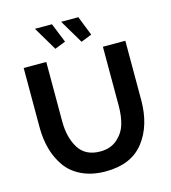

<svg xmlns="http://www.w3.org/2000/svg" viewBox="-131 -1022 1012 1133"><g transform="rotate(-15 375.0 -455.5)"><path d="M188 -916H292L340 -797L274 -771ZM348 -916H453L500 -797L434 -771ZM375 5Q293 5 231 -24Q169 -53 133.5 -103Q98 -153 81 -214.5Q64 -276 64 -348V-710H202V-348Q202 -248 243 -182.5Q284 -117 374 -117Q437 -117 477.5 -152Q518 -187 533 -236Q548 -285 548 -348V-710H685V-348Q685 -192 608 -93.5Q531 5 375 5Z"/></g></svg>

Font: Raleway-v4020
Style: Bold
Weight: 700
Designer: Matt McInerney, Pablo Impallari, Rodrigo Fuenzalida
Foundry: Matt McInerney, Pablo Impallari, Rodrigo Fuenzalida
Version: Version 4.020;PS 004.020;hotconv 1.0.88;makeotf.lib2.5.64775